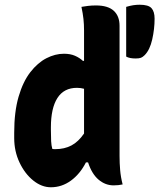

<svg xmlns="http://www.w3.org/2000/svg" viewBox="-20 -779 673 811"><path d="M553 -532Q527 -532 513 -540V-750Q530 -755 543 -757Q556 -759 570 -759Q607 -759 620 -744.5Q633 -730 633 -700Q633 -657 623 -612.5Q613 -568 591 -546Q583 -538 575.5 -535Q568 -532 553 -532ZM40 -196V-218Q40 -307 58.5 -370.5Q77 -434 108 -474Q139 -514 176 -533Q213 -552 250 -552Q277 -552 296.5 -543.5Q316 -535 330 -522H335V-651Q335 -676 332.5 -699Q330 -722 324 -750Q335 -752 351 -754Q367 -756 385 -756Q436 -756 460.5 -733.5Q485 -711 485 -670V-120Q485 -90 487.5 -60.5Q490 -31 498 0Q481 4 460 4Q425 4 396.5 -20Q368 -44 352 -93H343Q318 -44 279.5 -16Q241 12 195 12Q156 12 120.5 -16.5Q85 -45 62.5 -92.5Q40 -140 40 -196ZM201 -150Q205 -149 208 -149Q211 -149 214 -149Q252 -149 281.5 -164.5Q311 -180 335 -215V-404Q321 -408 305 -408Q250 -408 222.5 -365Q195 -322 195 -241V-230Q195 -201 196 -182.5Q197 -164 201 -150Z"/></svg>

Font: Recursive Mn Csl St XBd
Style: Regular
Weight: 800
Monospace: yes
Version: Version 1.079;hotconv 1.0.112;makeotfexe 2.5.65598; ttfautoh